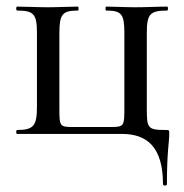

<svg xmlns="http://www.w3.org/2000/svg" viewBox="-20 -406 557 582"><path d="M350 0H32C28 0 28 -12 32 -12C83 -12 92 -26 92 -83V-305C92 -363 83 -374 32 -374C28 -374 28 -386 32 -386C58 -386 91 -384 125 -384C157 -384 191 -386 216 -386C219 -386 219 -374 216 -374C169 -374 160 -363 160 -305V-81C160 -23 160 -21 202 -21H314C357 -21 357 -23 357 -83V-305C357 -363 349 -374 302 -374C299 -374 299 -386 302 -386C327 -386 359 -384 390 -384C425 -384 459 -386 487 -386C490 -386 490 -374 487 -374C434 -374 425 -363 425 -305V-81C425 -18 426 -12 482 -12C493 -12 493 -12 493 0C493 26 486 52 486 152C486 158 474 158 474 152C474 39 425 0 350 0Z"/></svg>

Font: Cormorant Infant Book
Style: Regular
Weight: 500
Designer: Christian Thalmann (Catharsis Fonts)
Version: Version 1.000;PS 002.000;hotconv 1.0.88;makeotf.lib2.5.64775